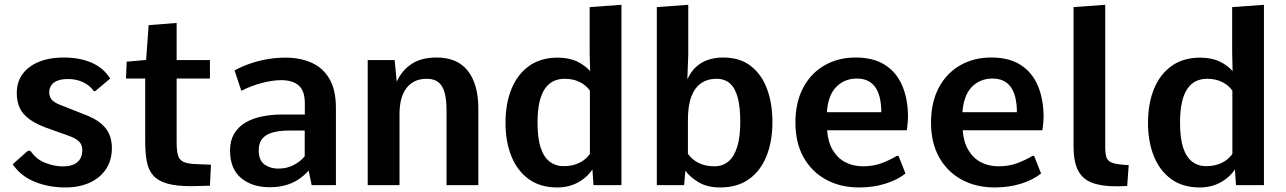

<svg xmlns="http://www.w3.org/2000/svg" viewBox="-20 -782 5434 811"><path d="M256.3 9.8Q184.1 9.8 125 -14.9Q65.9 -39.6 33.7 -88.4L97.7 -145H108.4Q133.3 -108.4 172.1 -93.8Q210.9 -79.1 245.1 -79.1Q285.2 -79.1 306.4 -96.7Q327.6 -114.3 327.6 -148.4Q327.6 -161.1 322.5 -172.1Q317.4 -183.1 303 -192.9Q288.6 -202.6 260.7 -211.9L194.8 -235.4Q138.2 -254.4 106.9 -276.6Q75.7 -298.8 63.2 -326.4Q50.8 -354 50.8 -389.2Q50.8 -458.5 104.7 -498.8Q158.7 -539.1 250 -539.1Q293.9 -539.1 331.3 -529.5Q368.7 -520 397.7 -500.2Q426.8 -480.5 445.3 -450.2L382.3 -397H376.5Q359.4 -421.4 330.8 -434.8Q302.2 -448.2 268.1 -448.2Q240.7 -448.2 223.1 -441.4Q205.6 -434.6 196.8 -421.9Q188 -409.2 188 -391.6Q188 -372.6 200.2 -359.1Q212.4 -345.7 253.4 -331.5L329.6 -301.3Q379.9 -283.2 406.5 -260.5Q433.1 -237.8 442.9 -211.9Q452.6 -186 452.6 -157.2Q452.6 -105.5 428 -68.1Q403.3 -30.8 359.1 -10.5Q314.9 9.8 256.3 9.8Z M788.6 4.4Q724.6 4.4 685.8 -6.8Q647 -18.1 627 -41Q606.9 -64 600.1 -99.9Q593.3 -135.7 593.3 -185.5V-450.2H512.2L515.1 -521.5L597.2 -528.8L607.9 -675.8L726.1 -685.1V-528.3H866.7V-450.2H726.1V-182.1Q726.1 -147 731.4 -127.2Q736.8 -107.4 753.9 -98.9Q771 -90.3 805.2 -88.9Q821.8 -88.4 838.1 -87.6Q854.5 -86.9 871.1 -86.4L866.7 2.4Q847.2 2.9 827.6 3.4Q808.1 3.9 788.6 4.4Z M1118.7 8.8Q1044.9 8.8 998.3 -30Q951.7 -68.8 951.7 -146.5Q951.7 -187.5 968.5 -216.3Q985.4 -245.1 1015.1 -263.2Q1044.9 -281.2 1085.2 -289.8Q1125.5 -298.3 1172.4 -298.3H1267.6V-346.2Q1267.6 -397.9 1241.9 -420.7Q1216.3 -443.4 1168 -443.4Q1131.8 -443.4 1086.4 -431.6Q1041 -419.9 999.5 -398.4L970.7 -484.4Q1003.4 -502.4 1039.3 -514.4Q1075.2 -526.4 1112.3 -532.5Q1149.4 -538.6 1185.1 -538.6Q1246.6 -538.6 1294.9 -517.6Q1343.3 -496.6 1371.1 -449.7Q1398.9 -402.8 1398.9 -326.2V0H1296.4L1283.7 -61.5Q1264.6 -40 1240.7 -24.2Q1216.8 -8.3 1186.8 0.2Q1156.7 8.8 1118.7 8.8ZM1154.8 -69.8Q1191.9 -69.8 1220.7 -85Q1249.5 -100.1 1267.1 -122.1V-230.5H1201.2Q1159.7 -230.5 1130.9 -222.2Q1102.1 -213.9 1087.4 -195.6Q1072.8 -177.2 1072.8 -147Q1072.8 -105 1097.2 -87.4Q1121.6 -69.8 1154.8 -69.8Z M1533.2 0V-528.3H1647L1655.8 -437Q1678.2 -485.8 1719.5 -512.5Q1760.7 -539.1 1823.7 -539.1Q1912.6 -539.1 1956.5 -482.2Q2000.5 -425.3 2000.5 -323.2V0H1866.2V-314.9Q1866.2 -360.8 1858.2 -390.4Q1850.1 -419.9 1831.8 -434.6Q1813.5 -449.2 1782.7 -449.2Q1753.9 -449.2 1732.4 -439Q1710.9 -428.7 1696.5 -409.4Q1682.1 -390.1 1674.8 -362.8Q1667.5 -335.4 1667.5 -301.3V0Z M2334 9.8Q2261.7 9.8 2213.1 -25.6Q2164.6 -61 2139.9 -122.6Q2115.2 -184.1 2115.2 -262.7Q2115.2 -344.7 2140.6 -406.7Q2166 -468.8 2215.3 -503.7Q2264.6 -538.6 2335.9 -538.6Q2385.7 -538.1 2419.2 -521.5Q2452.6 -504.9 2472.7 -481.4L2470.7 -559.1V-752L2605 -761.7V0H2486.8L2482.4 -66.4Q2458.5 -31.2 2420.2 -10.7Q2381.8 9.8 2334 9.8ZM2361.8 -80.1Q2397 -80.1 2425.5 -93.5Q2454.1 -106.9 2471.7 -131.8V-399.4Q2455.6 -421.9 2428.7 -435.5Q2401.9 -449.2 2364.7 -449.2Q2338.9 -449.2 2317.9 -439.2Q2296.9 -429.2 2281.7 -407.2Q2266.6 -385.3 2258.5 -349.9Q2250.5 -314.5 2250.5 -263.7Q2250.5 -198.7 2263.7 -158.4Q2276.9 -118.2 2302 -99.1Q2327.1 -80.1 2361.8 -80.1Z M3022 9.8Q2968.3 9.8 2931.6 -11.7Q2895 -33.2 2875 -61L2869.6 0H2754.4V-752L2887.2 -761.7V-551.8L2883.3 -447.3Q2899.4 -481.4 2922.4 -501.5Q2945.3 -521.5 2974.1 -530.3Q3002.9 -539.1 3034.2 -539.1Q3105 -539.1 3151.1 -503.4Q3197.3 -467.8 3220 -406.2Q3242.7 -344.7 3242.7 -266.6Q3242.7 -184.6 3217.5 -122.3Q3192.4 -60.1 3143.6 -25.1Q3094.7 9.8 3022 9.8ZM2998.5 -79.6Q3032.7 -79.6 3057.1 -100.3Q3081.5 -121.1 3094.2 -162.6Q3106.9 -204.1 3106.9 -266.6Q3106.9 -328.6 3096.4 -368.9Q3085.9 -409.2 3063.7 -429.2Q3041.5 -449.2 3006.3 -449.2Q2968.8 -449.2 2941.7 -430.7Q2914.6 -412.1 2900.1 -373.8Q2885.7 -335.4 2885.7 -274.4V-132.3Q2897.5 -116.2 2913.3 -104.5Q2929.2 -92.8 2950.4 -86.2Q2971.7 -79.6 2998.5 -79.6Z M3608.9 9.8Q3529.8 9.8 3469 -23.4Q3408.2 -56.6 3374 -117.9Q3339.8 -179.2 3339.8 -263.7Q3339.8 -349.6 3372.6 -411.4Q3405.3 -473.1 3462.9 -506.1Q3520.5 -539.1 3594.2 -539.1Q3668.9 -539.1 3717.5 -508.3Q3766.1 -477.5 3790.3 -421.9Q3814.5 -366.2 3815.4 -291Q3815.4 -278.8 3814.2 -265.6Q3813 -252.4 3811.8 -243.2Q3810.5 -233.9 3810.1 -231.9H3473.6Q3477.5 -181.2 3498 -147.2Q3518.6 -113.3 3551.3 -96.4Q3584 -79.6 3624.5 -79.6Q3667.5 -79.6 3701.9 -92Q3736.3 -104.5 3768.1 -123.5H3775.4L3804.7 -49.3Q3773.4 -23.4 3721.9 -6.8Q3670.4 9.8 3608.9 9.8ZM3472.7 -308.1H3702.6Q3702.1 -379.9 3676.3 -415Q3650.4 -450.2 3599.6 -450.2Q3546.9 -450.2 3512.2 -414.8Q3477.5 -379.4 3472.7 -308.1Z M4181.6 9.8Q4102.5 9.8 4041.7 -23.4Q3981 -56.6 3946.8 -117.9Q3912.6 -179.2 3912.6 -263.7Q3912.6 -349.6 3945.3 -411.4Q3978 -473.1 4035.6 -506.1Q4093.3 -539.1 4167 -539.1Q4241.7 -539.1 4290.3 -508.3Q4338.9 -477.5 4363 -421.9Q4387.2 -366.2 4388.2 -291Q4388.2 -278.8 4387 -265.6Q4385.7 -252.4 4384.5 -243.2Q4383.3 -233.9 4382.8 -231.9H4046.4Q4050.3 -181.2 4070.8 -147.2Q4091.3 -113.3 4124 -96.4Q4156.7 -79.6 4197.3 -79.6Q4240.2 -79.6 4274.7 -92Q4309.1 -104.5 4340.8 -123.5H4348.1L4377.4 -49.3Q4346.2 -23.4 4294.7 -6.8Q4243.2 9.8 4181.6 9.8ZM4045.4 -308.1H4275.4Q4274.9 -379.9 4249 -415Q4223.1 -450.2 4172.4 -450.2Q4119.6 -450.2 4085 -414.8Q4050.3 -379.4 4045.4 -308.1Z M4693.8 4.9Q4631.3 4.9 4591.8 -10.5Q4552.2 -25.9 4533.4 -62.5Q4514.6 -99.1 4514.6 -164.1V-752L4648.4 -761.7V-162.6Q4648.4 -134.3 4653.3 -118.7Q4658.2 -103 4673.6 -96.2Q4689 -89.4 4720.7 -86.4Q4727.5 -85.9 4734.1 -85.4Q4740.7 -85 4747.6 -84.5L4741.2 3.4Q4724.6 4.4 4713.9 4.6Q4703.1 4.9 4693.8 4.9Z M5047.9 9.8Q4975.6 9.8 4927 -25.6Q4878.4 -61 4853.8 -122.6Q4829.1 -184.1 4829.1 -262.7Q4829.1 -344.7 4854.5 -406.7Q4879.9 -468.8 4929.2 -503.7Q4978.5 -538.6 5049.8 -538.6Q5099.6 -538.1 5133.1 -521.5Q5166.5 -504.9 5186.5 -481.4L5184.6 -559.1V-752L5318.8 -761.7V0H5200.7L5196.3 -66.4Q5172.4 -31.2 5134 -10.7Q5095.7 9.8 5047.9 9.8ZM5075.7 -80.1Q5110.8 -80.1 5139.4 -93.5Q5168 -106.9 5185.5 -131.8V-399.4Q5169.4 -421.9 5142.6 -435.5Q5115.7 -449.2 5078.6 -449.2Q5052.7 -449.2 5031.7 -439.2Q5010.7 -429.2 4995.6 -407.2Q4980.5 -385.3 4972.4 -349.9Q4964.4 -314.5 4964.4 -263.7Q4964.4 -198.7 4977.5 -158.4Q4990.7 -118.2 5015.9 -99.1Q5041 -80.1 5075.7 -80.1Z"/></svg>

Font: Comme SemiBold
Style: Regular
Weight: 600
Version: Version 1.000;gftools[0.9.27]